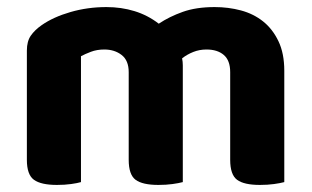

<svg xmlns="http://www.w3.org/2000/svg" viewBox="-20 -516 881 543"><path d="M784 -1Q773 2 755 4.5Q737 7 715 7Q670 7 650.5 -7.5Q631 -22 631 -64V-312Q631 -345 613 -360.5Q595 -376 564 -376Q544 -376 526.5 -369Q509 -362 495 -351Q496 -346 496.5 -341Q497 -336 497 -331V-1Q486 2 468 4.5Q450 7 428 7Q383 7 363.5 -7.5Q344 -22 344 -64V-312Q344 -345 324 -360.5Q304 -376 275 -376Q254 -376 237 -369.5Q220 -363 209 -357V-1Q199 2 181 4.5Q163 7 141 7Q96 7 76 -7.5Q56 -22 56 -64V-373Q56 -399 67 -415Q78 -431 98 -445Q131 -468 179.5 -482Q228 -496 281 -496Q323 -496 360.5 -484.5Q398 -473 429 -449Q459 -469 497 -482.5Q535 -496 587 -496Q626 -496 661.5 -486.5Q697 -477 724 -455.5Q751 -434 767.5 -399.5Q784 -365 784 -316Z"/></svg>

Font: Baloo Bhaina 2
Style: Bold
Weight: 700
Designer: Yesha Goshar, Manish Minz, Shuchita Grover and Ek Type
Foundry: Ek Type
Version: Version 1.640;hotconv 1.0.111;makeotfexe 2.5.65597; ttfautoh